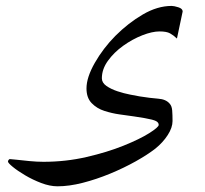

<svg xmlns="http://www.w3.org/2000/svg" viewBox="-20 -470 703 658"><path d="M606 -430.7 586.4 -337.9Q574.7 -349.1 562.7 -355.7Q550.8 -362.3 526.9 -362.3Q501.5 -362.3 467.8 -349.1Q434.1 -335.9 402.3 -313.2Q370.6 -290.5 349.9 -261.7Q329.1 -232.9 329.1 -201.7Q329.1 -186.5 344.7 -175.5Q360.4 -164.6 382.6 -157.2Q404.8 -149.9 426 -145.8Q447.3 -141.6 459 -139.6Q495.6 -133.8 522.2 -131.8Q548.8 -129.9 561.5 -114.7Q568.8 -106.9 570.1 -91.6Q571.3 -76.2 571.3 -55.2Q571.3 -32.7 554.9 -7.3Q538.6 18.1 512.7 39.1Q485.8 60.1 445.3 82.8Q404.8 105.5 357.7 125Q310.5 144.5 263.7 156.5Q216.8 168.5 177.2 168.5Q150.9 168.5 121.3 157.2Q91.8 146 65.9 130.6Q40 115.2 23.7 101.8Q7.3 88.4 7.3 83.5Q7.3 81.1 9.5 78.1Q11.7 75.2 13.7 75.2Q18.1 75.2 36.9 77.4Q55.7 79.6 80.8 82Q106 84.5 128.9 84.5Q205.6 84.5 276.4 68.1Q347.2 51.8 403.1 29.3Q459 6.8 491.5 -13.7Q523.9 -34.2 523.9 -42Q523.9 -50.3 514.4 -55.2Q504.9 -60.1 475.8 -65.2Q446.8 -70.3 388.7 -78.1Q364.3 -81.5 338.1 -89.8Q312 -98.1 294.2 -116.5Q276.4 -134.8 276.4 -167Q276.4 -204.6 304.9 -254.6Q333.5 -304.7 375.5 -347.2Q419.4 -391.1 469.5 -420.4Q519.5 -449.7 568.4 -449.7Q576.2 -449.7 591.1 -445.1Q606 -440.4 606 -430.7Z"/></svg>

Font: Scheherazade New
Style: Regular
Weight: 400
Designer: SIL International
Foundry: SIL International
Version: Version 4.000